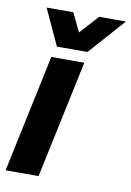

<svg xmlns="http://www.w3.org/2000/svg" viewBox="-86 -751 549 803"><g transform="rotate(10 188.5 -350.0)"><path d="M-4.7 0 101.3 -500H241.3L135.3 0ZM130 -546.7 269.3 -700H382.7L246.7 -546.7ZM233.3 -546.7H116.7L46 -700H159.3Z"/></g></svg>

Font: Epunda Slab Light
Style: Italic
Weight: 300
Italic angle: -12°
Designer: Simon Atzbach
Foundry: typofactur
Version: Version 1.102